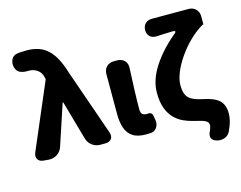

<svg xmlns="http://www.w3.org/2000/svg" viewBox="-129 -1017 1776 1416"><g transform="rotate(-15 759.0 -308.5)"><path d="M232 -61Q221 -28 192.5 -9Q164 10 129 8L93 5Q58 3 45 -18.5Q32 -40 46 -72L256 -564Q258 -566 258 -570Q258 -574 258 -577L256 -585Q248 -624 219.5 -644Q191 -664 157 -664Q150 -664 148.5 -664Q147 -664 146 -664Q113 -663 88.5 -674Q64 -685 55 -718Q47 -750 60.5 -777Q74 -804 107 -809Q110 -810 131 -811.5Q152 -813 178 -813Q279 -813 339 -756.5Q399 -700 436 -575L611 -74Q623 -40 608.5 -20Q594 0 559 0H523Q488 0 461 -20.5Q434 -41 424 -75L340 -372H335Z M870 14Q804 14 767.5 -11Q731 -36 716 -81Q701 -126 701 -185V-491Q701 -526 722.5 -547.5Q744 -569 779 -569H803Q838 -569 859 -547.5Q880 -526 878 -491Q874 -406 871 -326.5Q868 -247 868 -179Q868 -151 880 -140.5Q892 -130 917 -130L921 -131Q935 -133 945 -126Q955 -119 957 -105L963 -71Q968 -42 953.5 -17Q939 8 910 12Q908 12 898 13Q888 14 870 14Z M1464 150Q1450 180 1420 190.5Q1390 201 1358 191Q1327 181 1321 159.5Q1315 138 1331 109Q1333 106 1337.5 91Q1342 76 1342 70Q1342 47 1320.5 35Q1299 23 1235 9Q1196 0 1158.5 -17Q1121 -34 1091 -64.5Q1061 -95 1043 -143Q1025 -191 1025 -262Q1025 -358 1089 -457.5Q1153 -557 1261 -647Q1290 -670 1253 -670Q1226 -669 1210 -668.5Q1194 -668 1177.5 -667.5Q1161 -667 1130 -665Q1099 -664 1080 -681.5Q1061 -699 1061 -730Q1061 -761 1080 -780Q1099 -799 1130 -799H1409Q1444 -799 1465.5 -777.5Q1487 -756 1487 -721V-660H1481Q1424 -627 1374.5 -578Q1325 -529 1287 -473.5Q1249 -418 1228 -365.5Q1207 -313 1207 -272Q1207 -228 1218.5 -200.5Q1230 -173 1258.5 -157Q1287 -141 1338 -130Q1425 -113 1461.5 -79Q1498 -45 1498 22Q1498 51 1490 81Q1482 111 1464 150Z"/></g></svg>

Font: Chiron GoRound TC H
Style: Regular
Weight: 900
Designer: Ryoko NISHIZUKA 西塚涼子 (kana, bopomofo & ideographs); Paul D. Hunt (Latin, Greek & Cyrillic); Sandoll Communications 산돌커뮤니
Foundry: Adobe
Version: Version 1.000;hotconv 1.1.1;makeotfexe 2.6.0